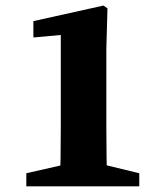

<svg xmlns="http://www.w3.org/2000/svg" viewBox="-20 -661 582 681"><path d="M98.4 -586.1 347.2 -641.3 361.2 -631.3 357.2 -489V-208.1Q357.2 -104.3 360.2 0H192.6Q195.6 -104.3 195.6 -208.1V-536.9L98.4 -528.1ZM354.3 -75.6 474 -46.5V0H73.3V-46.5L201.4 -75.6Z"/></svg>

Font: Adobe Variable Font Prototype
Style: Regular
Weight: 389
Designer: Frank Grießhammer
Foundry: Adobe
Version: Version 1.004;hotconv 1.0.113;makeotfexe 2.5.65598